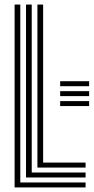

<svg xmlns="http://www.w3.org/2000/svg" viewBox="-20 -820 410 840"><path d="M43.9 0V-800H68.8V-21.7H354.4V0ZM93.8 -43.5V-800H118.8V-65.2H354.4V-43.5ZM143.7 -86.9V-800H168.7V-108.7H354.4V-86.9ZM243.2 -377.7H369.9V-356H243.2ZM243.2 -421.2H369.9V-399.5H243.2ZM243.2 -464.7H369.9V-442.9H243.2Z"/></svg>

Font: Big Shoulders Inline Display SC Thin
Style: Regular
Weight: 100
Designer: Patric King
Foundry: XO Type Co
Version: Version 2.002